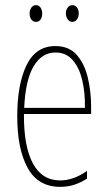

<svg xmlns="http://www.w3.org/2000/svg" viewBox="-20 -716 420 746"><path d="M195 -537Q248 -537 278 -503Q308 -469 321 -415Q334 -361 334 -301V-273H73Q72 -148 107.5 -81.5Q143 -15 214 -15Q266 -15 318 -52V-22Q297 -8 271 1Q245 10 214 10Q128 10 87.5 -63.5Q47 -137 47 -264Q47 -388 83 -462.5Q119 -537 195 -537ZM195 -512Q143 -512 111 -459Q79 -406 74 -297H310Q311 -356 299.5 -404.5Q288 -453 262.5 -482.5Q237 -512 195 -512ZM95 -663Q95 -676 101.5 -686Q108 -696 120 -696Q131 -696 137.5 -686.5Q144 -677 144 -663Q144 -649 137.5 -640Q131 -631 120 -631Q108 -631 101.5 -640.5Q95 -650 95 -663ZM236 -664Q236 -677 243 -686.5Q250 -696 261 -696Q272 -696 279 -687Q286 -678 286 -664Q286 -650 279 -640.5Q272 -631 261 -631Q250 -631 243 -641Q236 -651 236 -664Z"/></svg>

Font: Noto Sans Lao Looped ExtraCondensed Thin
Style: Regular
Weight: 100
Width: 2
Designer: Mark Frömberg, Ben Mitchell
Foundry: The Fontpad Ltd
Version: Version 1.002; ttfautohint (v1.8.4.7-5d5b)